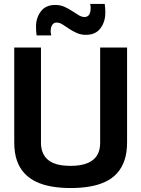

<svg xmlns="http://www.w3.org/2000/svg" viewBox="-20 -940 714 970"><path d="M52 -221V-700H187V-220Q187 -192 195 -171.5Q203 -151 217 -137.5Q231 -124 250 -116Q269 -108 291.5 -105Q314 -102 337 -102Q362 -102 384 -105.5Q406 -109 424.5 -117Q443 -125 457 -138.5Q471 -152 478.5 -172Q486 -192 486 -220V-700H622V-221Q622 -169 609 -130.5Q596 -92 571.5 -65Q547 -38 512 -21.5Q477 -5 432.5 2.5Q388 10 337 10Q286 10 242 2.5Q198 -5 163 -21.5Q128 -38 103 -65Q78 -92 65 -130.5Q52 -169 52 -221ZM165 -761Q163 -773 162.5 -784.5Q162 -796 162 -806Q162 -850 186.5 -882.5Q211 -915 259 -915Q285 -915 306 -905.5Q327 -896 345 -884Q363 -872 378 -863Q393 -854 408 -854Q417 -854 424 -859Q431 -864 434.5 -874.5Q438 -885 438 -900Q438 -905 437.5 -910.5Q437 -916 435 -920H509Q511 -908 511.5 -897Q512 -886 512 -875Q512 -830 487.5 -797Q463 -764 414 -764Q389 -764 367.5 -773.5Q346 -783 328.5 -795Q311 -807 296 -816.5Q281 -826 266 -826Q252 -826 244 -814.5Q236 -803 236 -781Q236 -776 237 -771Q238 -766 239 -761Z"/></svg>

Font: Georama ExtraCondensed Thin SemiBold
Style: Regular
Weight: 600
Version: Version 1.001